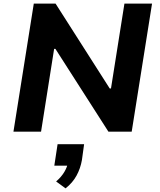

<svg xmlns="http://www.w3.org/2000/svg" viewBox="-20 -725 880 1057"><path d="M54 0 166 -705H286L584 -238H591L665 -705H817L705 0H577L285 -456H278L206 0ZM341 312 289 274Q318 249 334.5 221Q351 193 354 169L379 187H279L297 69H443L431 156Q423 202 401.5 241.5Q380 281 341 312Z"/></svg>

Font: Nunito Sans 6pt ExtraBold
Style: Italic
Weight: 800
Italic angle: -9°
Version: Version 3.101;gftools[0.9.27]